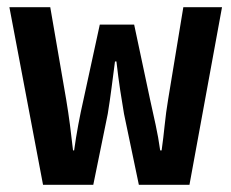

<svg xmlns="http://www.w3.org/2000/svg" viewBox="-20 -511 640 531"><path d="M99 0 6 -491H119L163 -236Q169 -200 173.5 -165.5Q178 -131 182 -95H185Q190 -131 196.5 -166Q203 -201 211 -236L256 -443H351L395 -236Q403 -200 410.5 -165.5Q418 -131 423 -95H427Q432 -131 435.5 -165.5Q439 -200 445 -236L487 -491H594L504 0H364L323 -196Q318 -225 312.5 -261Q307 -297 302 -341H298Q293 -303 288.5 -268Q284 -233 278 -196L238 0Z"/></svg>

Font: Source Code Pro ExtraLight SemiBold
Style: Regular
Weight: 600
Monospace: yes
Version: Version 1.018;hotconv 1.0.116;makeotfexe 2.5.65601